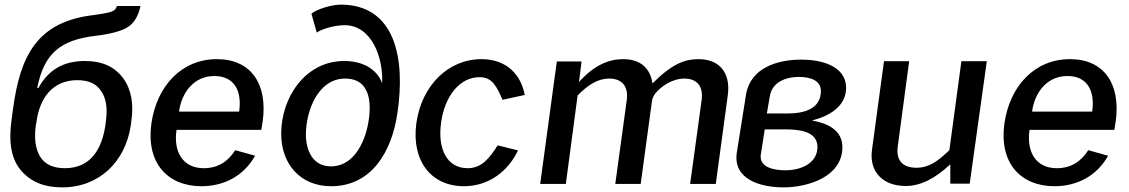

<svg xmlns="http://www.w3.org/2000/svg" viewBox="-20 -796 4887 831"><path d="M348 -532C256 -532 191 -496 146 -415H141C171 -567 243 -623 394 -641C461 -649 508 -662 535 -680C562 -698 579 -728 588 -770H486C483 -760 478 -753 468 -748C457 -742 426 -736 372 -729C136 -697 67 -547 37 -329L30 -277C16 -177 30 -105 72 -57C114 -9 171 15 249 15C410 15 523 -97 546 -253L548 -269C560 -347 548 -411 512 -459C475 -508 421 -532 348 -532ZM138 -269C151 -369 206 -449 314 -449C363 -449 398 -434 419 -400C440 -369 446 -325 438 -269L436 -253C421 -153 374 -68 261 -68C210 -68 175 -85 155 -116C134 -149 127 -194 135 -253Z M1111 -234 1117 -271C1139 -431 1068 -540 919 -540C766 -540 658 -424 635 -260C612 -91 705 10 852 10C949 10 1035 -34 1084 -122L998 -146C968 -98 924 -68 862 -68C771 -68 730 -139 744 -234ZM755 -313C765 -391 816 -467 908 -467C995 -467 1028 -401 1015 -313Z M1413 10C1590 10 1676 -142 1700 -306C1736 -547 1689 -776 1454 -776C1417 -776 1348 -756 1328 -736L1351 -655C1374 -672 1432 -687 1471 -687C1589 -687 1639 -547 1634 -436C1608 -504 1541 -532 1470 -532C1301 -532 1197 -374 1197 -217C1197 -87 1279 10 1413 10ZM1412 -76C1333 -76 1304 -146 1304 -214C1304 -315 1356 -456 1474 -456C1553 -456 1580 -400 1580 -329C1580 -231 1533 -76 1412 -76Z M2064 -540C1920 -540 1805 -426 1782 -263C1760 -101 1845 10 1988 10C2098 10 2181 -58 2222 -145L2134 -167C2099 -112 2065 -68 2004 -68C1917 -68 1873 -147 1889 -265C1905 -381 1970 -462 2056 -462C2112 -462 2130 -420 2155 -364L2251 -385C2236 -468 2177 -540 2064 -540Z M2429 0 2480 -383C2527 -430 2568 -456 2617 -456C2672 -456 2700 -422 2693 -365L2643 0H2753L2802 -360C2804 -371 2807 -378 2815 -390C2840 -422 2890 -456 2942 -456C2997 -456 3024 -422 3017 -365L2967 0H3078L3130 -384C3143 -480 3095 -540 3003 -540C2946 -540 2891 -522 2804 -435C2795 -497 2756 -540 2677 -540C2616 -540 2552 -515 2486 -441L2497 -530H2390L2318 0Z M3371 15C3477 15 3626 -31 3626 -159C3626 -233 3561 -263 3496 -274V-275C3565 -292 3642 -334 3642 -415C3642 -515 3527 -538 3448 -538C3346 -538 3228 -503 3209 -387L3169 -136C3151 -16 3278 15 3371 15ZM3290 -236H3380C3433 -236 3518 -230 3518 -160C3518 -89 3447 -59 3379 -59C3333 -59 3264 -70 3273 -128ZM3439 -463C3483 -463 3533 -450 3533 -402C3533 -324 3458 -305 3392 -305H3299L3312 -380C3321 -435 3372 -463 3439 -463Z M3897 9H3900C3963 9 4026 -22 4093 -85V-1H4177L4251 -531H4141L4089 -146C4039 -98 4001 -70 3946 -70C3882 -70 3857 -107 3866 -165L3915 -531H3806L3754 -147C3741 -51 3803 8 3897 9Z M4803 -234 4809 -271C4831 -431 4760 -540 4611 -540C4458 -540 4350 -424 4327 -260C4304 -91 4397 10 4544 10C4641 10 4727 -34 4776 -122L4690 -146C4660 -98 4616 -68 4554 -68C4463 -68 4422 -139 4436 -234ZM4447 -313C4457 -391 4508 -467 4600 -467C4687 -467 4720 -401 4707 -313Z"/></svg>

Font: Cheyenne Sans Medium
Style: Italic
Weight: 500
Italic angle: -8.13011°
Designer: The Public Sans project authors (U.S. Web Design System), Libre Franklin designed by Pablo Impallari and Rodrigo Fuenzal
Foundry: The Cheyenne Sans Project Authors
Version: Version 2.007